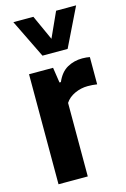

<svg xmlns="http://www.w3.org/2000/svg" viewBox="-123 -865 604 922"><g transform="rotate(-15 179.0 -404.0)"><path d="M49 0V-547H168.5L180 -471H187Q206.5 -516.5 240.2 -535.5Q274 -554.5 315.5 -554.5Q325.5 -554.5 335.5 -553.5Q345.5 -552.5 352.5 -551V-415.5Q341 -417.5 329.2 -418.2Q317.5 -419 306 -419Q272.5 -419 241.5 -404.8Q210.5 -390.5 194.5 -365.5V0ZM134.5 -616.5 41 -808H140.5L197 -683.5L253.5 -808H353L259.5 -616.5Z"/></g></svg>

Font: Encode Sans Cnd
Style: Bold
Weight: 700
Width: 3
Designer: Multiple Designers
Foundry: Impallari Type
Version: Version 3.002; ttfautohint (v1.8.3) -l 8 -r 50 -G 200 -x 14 